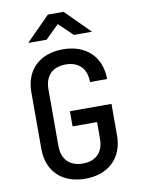

<svg xmlns="http://www.w3.org/2000/svg" viewBox="-102 -1018 804 1096"><g transform="rotate(-10 300.0 -470.0)"><path d="M115 -810H222L300 -887L380 -810H485L345 -950H254ZM304 10C437 10 523 -72 523 -202V-385H282V-297H424V-202C424 -122 379 -78 304 -78C228 -78 183 -122 183 -202V-529C183 -608 228 -652 304 -652C379 -652 424 -608 424 -529H523C523 -658 437 -740 304 -740C169 -740 84 -660 84 -529V-202C84 -70 169 10 304 10Z"/></g></svg>

Font: JetBrains Mono Medium
Style: Regular
Weight: 436
Monospace: yes
Designer: Philipp Nurullin, Konstantin Bulenkov
Foundry: JetBrains
Version: Version 2.305